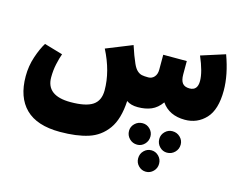

<svg xmlns="http://www.w3.org/2000/svg" viewBox="-106 -607 1444 1134"><g transform="rotate(15 616.0 -40.5)"><path d="M1187 -226Q1187 -109 1136 -54.5Q1085 0 1009 0Q913 0 866 -68Q839 -30 803.5 -15Q768 0 721 0Q678 0 652 -19Q646 93 602 154Q558 215 487 237.5Q416 260 315 260H314Q174 260 104.5 191.5Q35 123 35 -6Q35 -68 54 -125Q73 -182 96 -219L209 -186Q199 -159 190.5 -120Q182 -81 182 -38Q182 74 330 74Q423 74 465 46Q507 18 507 -45Q507 -161 444 -284L603 -348Q623 -286 642 -244Q654 -217 668 -204.5Q682 -192 696.5 -189Q711 -186 736 -186Q758 -186 772.5 -202.5Q787 -219 787 -247V-338H931V-257Q931 -220 944.5 -203Q958 -186 988 -186Q1037 -186 1037 -244Q1037 -299 998 -390L1145 -437Q1187 -322 1187 -226ZM839 148Q839 176 820 195.5Q801 215 775 215Q747 215 727.5 195.5Q708 176 708 148Q708 122 727.5 103Q747 84 775 84Q801 84 820 103Q839 122 839 148ZM1024 148Q1024 176 1004.5 195.5Q985 215 957 215Q931 215 912 195.5Q893 176 893 148Q893 122 912 103Q931 84 957 84Q985 84 1004.5 103Q1024 122 1024 148ZM930 291Q930 318 911 337Q892 356 866 356Q840 356 821 337Q802 318 802 291Q802 263 821 244Q840 225 866 225Q892 225 911 244Q930 263 930 291Z"/></g></svg>

Font: FiraGO Heavy
Style: Regular
Weight: 900
Designer: bBox Type
Foundry: bBox Type GmbH
Version: Version 1.001